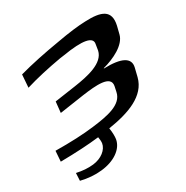

<svg xmlns="http://www.w3.org/2000/svg" viewBox="-205 -591 848 874"><g transform="rotate(-30 219.5 -154.0)"><path d="M463 -337 473 -377C490 -452 443 -470 357 -466C321 -465 270 -459 204 -447C126 -434 53 -419 -12 -401L-17 -334C42 -352 106 -366 174 -378L196 -381C304 -399 355 -389 347 -353L342 -322C329 -263 243 -245 169 -234L59 -218L53 -161L181 -180C253 -190 336 -198 326 -145L320 -117C308 -57 229 -43 148 -33C93 -26 26 -23 -54 -24L-58 31C24 30 91 26 142 20H145C147 31 148 42 147 52C142 84 108 111 63 116C35 119 7 117 -24 110L-26 150C11 159 48 162 83 158C151 151 203 116 211 68C213 54 213 35 209 10C319 -7 415 -41 437 -127L448 -172C459 -218 418 -241 324 -238L325 -240C382 -255 451 -288 463 -337Z"/></g></svg>

Font: Gamestation Warped
Style: Italic
Weight: 400
Designer: Jonas Hecksher
Foundry: Jonas Hecksher, Playtypeª, e-types AS
Version: Version 1.003